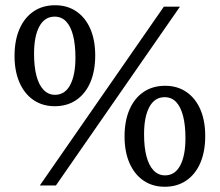

<svg xmlns="http://www.w3.org/2000/svg" viewBox="-20 -708 839 733"><path d="M132 0 605.5 -682.5H667L193.5 0ZM190 -346Q228 -346 248 -383.8Q268 -421.5 268 -488Q268 -537.5 259 -572.5Q250 -607.5 232.5 -626Q215 -644.5 188.5 -644.5Q150.5 -644.5 130.2 -607Q110 -569.5 110 -503Q110 -453.5 119.2 -418.5Q128.5 -383.5 146.5 -364.8Q164.5 -346 190 -346ZM189 -302.5Q142.5 -302.5 108 -326Q73.5 -349.5 54.5 -392.8Q35.5 -436 35.5 -494.5Q35.5 -554 54.5 -597.5Q73.5 -641 108.2 -664.5Q143 -688 190.5 -688Q237 -688 271.5 -664.5Q306 -641 324.8 -598Q343.5 -555 343.5 -496Q343.5 -437 324.8 -393.5Q306 -350 271.2 -326.2Q236.5 -302.5 189 -302.5ZM610 -38.5Q648 -38.5 668 -76.2Q688 -114 688 -180.5Q688 -230 679 -265Q670 -300 652.5 -318.5Q635 -337 608.5 -337Q570.5 -337 550.2 -299.5Q530 -262 530 -195.5Q530 -146 539.2 -111Q548.5 -76 566.5 -57.2Q584.5 -38.5 610 -38.5ZM609 5Q562.5 5 528 -18.5Q493.5 -42 474.5 -85.2Q455.5 -128.5 455.5 -187Q455.5 -246.5 474.5 -290Q493.5 -333.5 528.2 -357Q563 -380.5 610.5 -380.5Q657 -380.5 691.5 -357Q726 -333.5 744.8 -290.5Q763.5 -247.5 763.5 -188.5Q763.5 -129.5 744.8 -86Q726 -42.5 691.2 -18.8Q656.5 5 609 5Z"/></svg>

Font: Newsreader
Style: Regular
Weight: 400
Designer: Hugues Gentile
Foundry: Production Type
Version: Version 1.003